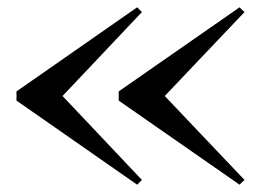

<svg xmlns="http://www.w3.org/2000/svg" viewBox="-20 -650 734 525"><path d="M635 -145 304.5 -375V-400L635 -630L648.5 -617L430.5 -387.5L648.5 -158ZM355 -145 25 -375V-400L355 -630L368 -617L151 -387.5L368 -158Z"/></svg>

Font: Bodoni Moda 9pt
Style: Regular
Weight: 400
Designer: Owen Earl
Foundry: indestructible type
Version: Version 2.005